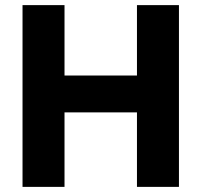

<svg xmlns="http://www.w3.org/2000/svg" viewBox="-20 -730 787 750"><path d="M515 -710V-435H232V-710H68V0H232V-291H515V0H679V-710Z"/></svg>

Font: Raleway
Style: ExtraBold
Weight: 800
Designer: Matt McInerney, Pablo Impallari, Rodrigo Fuenzalida
Foundry: Matt McInerney, Pablo Impallari, Rodrigo Fuenzalida
Version: Version 3.000